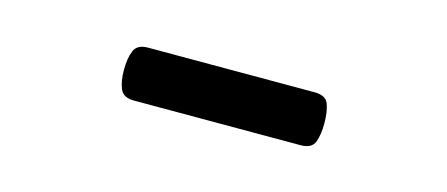

<svg xmlns="http://www.w3.org/2000/svg" viewBox="-25 -878 694 298"><g transform="rotate(15 322.5 -728.5)"><path d="M189 -686Q172 -686 167 -698Q162 -710 162 -728Q162 -747 167 -759Q172 -771 189 -771H457Q475 -771 479.5 -759Q484 -747 484 -728Q484 -710 479.5 -698Q475 -686 457 -686Z"/></g></svg>

Font: Playwrite FR Moderne
Style: Regular
Weight: 400
Designer: Veronika Burian, José Scaglione
Foundry: TypeTogether
Version: Version 1.002